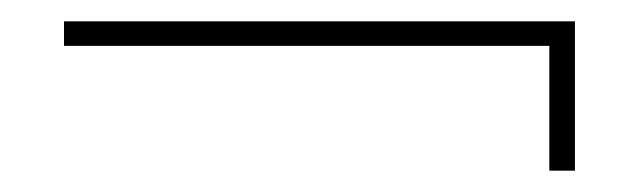

<svg xmlns="http://www.w3.org/2000/svg" viewBox="-20 -346 599 180"><path d="M495 -186V-303H40V-326H519V-186Z"/></svg>

Font: MuseoModerno SemiBold Thin
Style: Regular
Weight: 250
Version: Version 1.001